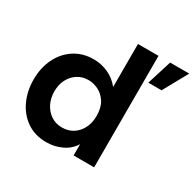

<svg xmlns="http://www.w3.org/2000/svg" viewBox="-155 -866 1057 1044"><g transform="rotate(30 373.0 -344.0)"><path d="M259 12Q187 12 135.5 -23.5Q84 -59 56.5 -118.5Q29 -178 29 -250Q29 -322 57 -380.5Q85 -439 137 -473.5Q189 -508 259 -508Q307 -508 350.5 -488Q394 -468 424 -430V-700H553V0H424V-71Q399 -30 354 -9Q309 12 259 12ZM292 -100Q332 -100 361.5 -119Q391 -138 408 -171.5Q425 -205 425 -248Q425 -301 404 -333.5Q383 -366 352 -381Q321 -396 291 -396Q252 -396 222.5 -377Q193 -358 176 -325.5Q159 -293 159 -250Q159 -208 176 -174Q193 -140 223 -120Q253 -100 292 -100ZM578 -546 626 -700H746L661 -546Z"/></g></svg>

Font: Rethink Sans
Style: Bold
Weight: 700
Designer: The Rethink Sans project authors (Hans Thiessen). DM Sans designed by Colophon Foundry.
Foundry: Rethink Communications LLC
Version: Version 1.001